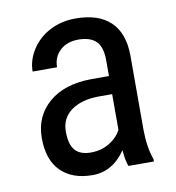

<svg xmlns="http://www.w3.org/2000/svg" viewBox="-67 -599 613 669"><g transform="rotate(-10 239.5 -264.0)"><path d="M323.7 -130.4V-256.3H274.9Q213.4 -255.4 177.7 -228.8Q142.1 -202.1 142.1 -155.8Q142.1 -109.4 160.4 -89.1Q178.7 -68.8 215.8 -68.8Q252.9 -68.8 281.7 -86.4Q310.5 -104 323.7 -130.4ZM260.3 -320.3H323.7V-376.5Q323.7 -423.8 302.7 -443.8Q281.7 -463.9 240.7 -463.9Q199.7 -463.9 175.3 -440.7Q150.9 -417.5 150.9 -381.8H64.5Q64.5 -422.4 88.4 -459.2Q112.3 -496.1 152.8 -517.1Q193.4 -538.1 243.2 -538.1Q324.2 -538.1 366.5 -497.8Q408.7 -457.5 409.7 -380.4V-113.8Q410.2 -52.7 426.3 -7.8V0H336.4Q328.6 -17.1 325.2 -57.6Q279.3 9.8 208 9.8Q136.7 9.8 96.2 -30.3Q55.7 -70.3 55.7 -147.5Q55.7 -224.6 110.4 -272Q165 -319.3 260.3 -320.3Z"/></g></svg>

Font: RobotoCondensed-Regular
Style: Regular
Weight: 400
Designer: Google
Version: Version 2.001201; 2014